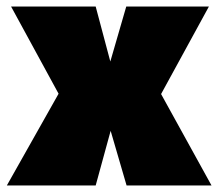

<svg xmlns="http://www.w3.org/2000/svg" viewBox="-20 -570 670 590"><path d="M1 0 160 -282 14 -550H274L319 -381L368 -550H622L475 -281L630 0H369L320 -168L274 0Z"/></svg>

Font: Georama Black
Style: Regular
Weight: 900
Designer: Jean-Baptiste Levee
Foundry: Production Type
Version: Version 1.001